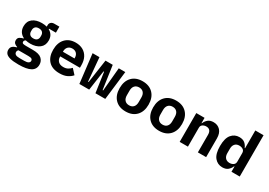

<svg xmlns="http://www.w3.org/2000/svg" viewBox="16 -1754 4168 2979"><g transform="rotate(30 2100.0 -264.0)"><path d="M583 52Q583 134 513.5 173Q444 212 297 212Q199 212 144.5 197Q90 182 68.5 155Q47 128 47 93Q47 49 73.5 26.5Q100 4 146 -8V-14Q113 -24 93.5 -42.5Q74 -61 74 -95Q74 -133 99.5 -151Q125 -169 167 -179V-185Q121 -207 95.5 -247Q70 -287 70 -344Q70 -434 131.5 -481Q193 -528 294 -528Q343 -528 385 -517V-545Q385 -575 406 -595Q427 -615 464 -615H555V-507H431V-498Q473 -476 496.5 -437.5Q520 -399 520 -344Q520 -255 458 -207.5Q396 -160 294 -160Q272 -160 250.5 -162.5Q229 -165 210 -170Q199 -164 191.5 -155Q184 -146 184 -132Q184 -107 206.5 -102Q229 -97 260 -97H378Q489 -97 536 -55Q583 -13 583 52ZM294 -254Q338 -254 359 -276Q380 -298 380 -332V-356Q380 -390 359 -412Q338 -434 294 -434Q251 -434 230.5 -412Q210 -390 210 -356V-332Q210 -298 230.5 -276Q251 -254 294 -254ZM443 63Q443 43 427 31.5Q411 20 366 20H189Q169 37 169 62Q169 86 189.5 101.5Q210 117 259 117H346Q396 117 419.5 103Q443 89 443 63Z M914 12Q784 12 717 -60Q650 -132 650 -256Q650 -383 717.5 -455.5Q785 -528 901 -528Q978 -528 1034 -496Q1090 -464 1120 -405.5Q1150 -347 1150 -266V-222H797V-213Q797 -164 828.5 -133Q860 -102 919 -102Q965 -102 998 -120Q1031 -138 1055 -166L1135 -79Q1105 -42 1051 -15Q997 12 914 12ZM902 -422Q854 -422 825.5 -392.5Q797 -363 797 -313V-305H1005V-313Q1005 -363 977.5 -392.5Q950 -422 902 -422Z M1207 -516H1330L1367 -98H1377L1438 -516H1568L1628 -98H1638L1676 -516H1793L1732 0H1556L1505 -356H1495L1444 0H1268Z M2100 12Q1979 12 1910 -60.5Q1841 -133 1841 -258Q1841 -383 1910 -455.5Q1979 -528 2100 -528Q2221 -528 2290 -455.5Q2359 -383 2359 -258Q2359 -133 2290 -60.5Q2221 12 2100 12ZM2100 -98Q2150 -98 2178 -129Q2206 -160 2206 -217V-299Q2206 -356 2178 -387Q2150 -418 2100 -418Q2051 -418 2022.5 -387Q1994 -356 1994 -299V-217Q1994 -160 2022.5 -129Q2051 -98 2100 -98Z M2700 12Q2579 12 2510 -60.5Q2441 -133 2441 -258Q2441 -383 2510 -455.5Q2579 -528 2700 -528Q2821 -528 2890 -455.5Q2959 -383 2959 -258Q2959 -133 2890 -60.5Q2821 12 2700 12ZM2700 -98Q2750 -98 2778 -129Q2806 -160 2806 -217V-299Q2806 -356 2778 -387Q2750 -418 2700 -418Q2651 -418 2622.5 -387Q2594 -356 2594 -299V-217Q2594 -160 2622.5 -129Q2651 -98 2700 -98Z M3065 0V-516H3213V-422H3219Q3236 -466 3272.5 -497Q3309 -528 3371 -528Q3445 -528 3492 -478Q3539 -428 3539 -334V0H3391V-314Q3391 -414 3304 -414Q3270 -414 3241.5 -395.5Q3213 -377 3213 -339V0Z M3993 -94H3986Q3967 -48 3931 -18Q3895 12 3833 12Q3748 12 3693.5 -53Q3639 -118 3639 -258Q3639 -398 3693.5 -463Q3748 -528 3833 -528Q3895 -528 3931 -498.5Q3967 -469 3986 -422H3993V-740H4141V0H3993ZM3897 -103Q3936 -103 3964.5 -122.5Q3993 -142 3993 -182V-334Q3993 -375 3964.5 -394Q3936 -413 3897 -413Q3848 -413 3820.5 -382.5Q3793 -352 3793 -298V-218Q3793 -164 3820.5 -133.5Q3848 -103 3897 -103Z"/></g></svg>

Font: Lilex Nerd Font
Style: Bold
Weight: 700
Designer: Mike Abbink, Paul van der Laan, Pieter van Rosmalen, Mikhael Khrustik
Foundry: Mikhael Khrustik
Version: Version 2.400; ttfautohint (v1.8.4.7-5d5b);Nerd Fonts 3.3.0